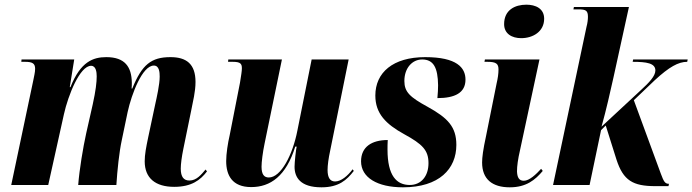

<svg xmlns="http://www.w3.org/2000/svg" viewBox="-20 -790 2957 820"><path d="M724 8C798 8 836 -21 864 -58L858 -66C840 -45 820 -19 789 -19C765 -19 752 -34 752 -70C752 -89 756 -120 763 -154L797 -320C804 -357 815 -398 815 -440C815 -517 776 -546 708 -546C626 -546 586 -514 545 -412H542C543 -419 543 -429 543 -437C542 -504 514 -546 434 -546C378 -546 324 -527 281 -418H278L297 -536H72L71 -526H87C120 -526 130 -518 130 -496C130 -481 125 -462 122 -446L28 0H186L253 -302C271 -383 321 -509 369 -509C390 -509 393 -482 393 -464C393 -439 389 -403 376 -344L348 -220C335 -161 319 -66 314 0H477C481 -63 489 -140 500 -191L525 -311C542 -389 588 -510 637 -510C660 -510 662 -482 662 -463C662 -429 649 -372 643 -345L613 -204C604 -161 598 -130 598 -101C598 -29 644 8 724 8Z M1353 10C1427 10 1461 -21 1491 -60L1486 -67C1465 -39 1437 -15 1411 -15C1390 -15 1379 -31 1379 -64C1379 -84 1383 -114 1390 -146L1469 -536H1311L1250 -232C1230 -129 1180 -32 1128 -32C1108 -32 1097 -45 1097 -78C1097 -98 1102 -139 1110 -177L1184 -536H955L954 -526H974C1008 -526 1013 -517 1013 -498C1013 -486 1010 -469 1005 -437L961 -213C953 -179 946 -133 946 -102C946 -42 971 9 1053 9C1135 9 1202 -38 1241 -164H1247C1244 -152 1238 -97 1238 -78C1238 -33 1262 10 1353 10Z M1701 10C1856 10 1929 -69 1929 -171C1929 -248 1893 -286 1806 -334C1731 -375 1707 -397 1707 -444C1707 -500 1741 -536 1783 -536C1832 -536 1850 -500 1851 -426C1851 -410 1850 -392 1848 -371C1922 -371 1968 -393 1968 -450C1968 -501 1931 -546 1796 -546C1658 -546 1583 -480 1583 -382C1583 -305 1628 -260 1706 -217C1785 -174 1810 -148 1810 -93C1810 -38 1779 0 1730 0C1674 0 1635 -39 1635 -151C1635 -163 1635 -177 1636 -192C1568 -192 1522 -163 1522 -101C1522 -32 1591 10 1701 10Z M2206 -627C2256 -627 2304 -655 2304 -710C2304 -754 2267 -770 2228 -770C2180 -770 2133 -748 2133 -687C2133 -646 2166 -627 2206 -627ZM2157 10C2228 10 2266 -22 2298 -60L2291 -69C2270 -46 2241 -18 2217 -18C2195 -18 2189 -35 2188 -58C2188 -81 2192 -110 2201 -149L2284 -536H2051L2049 -526H2062C2100 -526 2109 -517 2109 -493C2109 -475 2106 -455 2101 -434L2056 -210C2043 -150 2039 -118 2039 -96C2039 -25 2082 10 2157 10Z M2779 5H2835L2837 -5C2820 -5 2815 -14 2802 -49L2687 -362L2777 -448C2838 -504 2877 -526 2915 -526L2917 -536H2684L2682 -526C2742 -526 2779 -520 2779 -489C2779 -465 2752 -437 2717 -405L2549 -249C2569 -320 2587 -401 2600 -459L2666 -760H2431L2429 -750H2450C2482 -750 2491 -745 2491 -718C2491 -707 2489 -690 2485 -676L2342 0H2498L2547 -234L2567 -254L2613 -108C2642 -19 2683 5 2779 5Z"/></svg>

Font: Noto Serif Display Condensed ExtraBold
Style: Italic
Weight: 800
Width: 3
Italic angle: -12°
Designer: Monotype Design Team
Foundry: Monotype Imaging Inc.
Version: Version 2.009